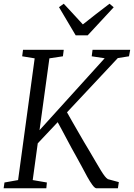

<svg xmlns="http://www.w3.org/2000/svg" viewBox="-24 -1010 719 1030"><path d="M-4.5 0 0 -31 73 -44 162 -697 95 -708 99.5 -743H318L313.5 -708L241 -697L188 -311.5L537.5 -697.5L468 -708L472.5 -743H674.5L668 -708L608 -698.5L335.5 -407.5Q347 -387 362.2 -360.2Q377.5 -333.5 394 -305Q410.5 -276.5 425.8 -250Q441 -223.5 453 -204.5Q474.5 -168 490.2 -141Q506 -114 517.5 -95.2Q529 -76.5 537.8 -65.2Q546.5 -54 554.5 -49L613.5 -33L608.5 0H492.5Q484 -1 471.5 -18Q459 -35 444.2 -61.5Q429.5 -88 414 -117.8Q398.5 -147.5 383.5 -173.5Q372 -193.5 359.2 -217.2Q346.5 -241 333.2 -265.8Q320 -290.5 307.8 -313.5Q295.5 -336.5 285.5 -354.5L178.5 -241L151.5 -44L227.5 -31L224.5 0ZM382 -820.5 292.5 -971.5 318 -990Q343.5 -962.5 369 -935Q394.5 -907.5 420.5 -879Q454.5 -906.5 490.2 -933.8Q526 -961 563.5 -990L586 -971L446.5 -820.5Z"/></svg>

Font: Merriweather 48pt Light
Style: Italic
Weight: 300
Italic angle: -7.8°
Version: Version 2.101